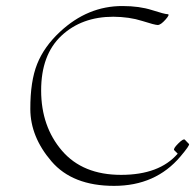

<svg xmlns="http://www.w3.org/2000/svg" viewBox="-20 -565 634 623"><path d="M579.6 -111.8 593.3 -97.7Q596.7 -94.2 565.4 -57.1Q484.9 38.1 350.1 38.1Q215.3 38.1 147 -41.5Q78.6 -121.1 78.4 -211.2Q78.1 -301.3 100.6 -357.4Q123 -413.6 174.3 -461.4Q264.6 -545.9 377.9 -545.4Q432.1 -545.4 473.4 -532.2Q514.6 -519 523.7 -519Q532.7 -519 517.1 -501.5Q501.5 -483.9 491.9 -483.9Q482.4 -483.9 441.2 -497.1Q399.9 -510.3 347.7 -510.7Q245.1 -510.7 179.2 -449Q113.3 -387.2 113.5 -270.8Q113.8 -154.3 181.2 -75.9Q248.5 2.4 372.8 2.4Q497.1 2.4 556.6 -66.4L545.4 -77.6Q541 -82 558.1 -99.1Q575.2 -116.2 579.6 -111.8Z"/></svg>

Font: ML-NILA06_NewLipi
Style: Regular
Weight: 400
Designer: CLT@C-DIT
Version: Version ML-NILA06_NewLipi 2.